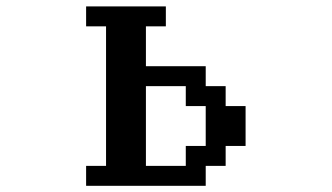

<svg xmlns="http://www.w3.org/2000/svg" viewBox="-20 -567 1040 602"><path d="M437.5 -46.9H562.5V-109.4H625V-234.4H562.5V-296.9H437.5ZM250 15.6V-46.9H312.5V-484.4H250V-546.9H500V-484.4H437.5V-359.4H625V-296.9H687.5V-234.4H750V-109.4H687.5V-46.9H625V15.6Z"/></svg>

Font: KH Dot Dougenzaka 16
Style: Regular
Weight: 400
Designer: Original version for X68000 by Keitarou Hiraki (http://hp.vector.co.jp/authors/VA000874/) / TrueType conversion by Homem
Version: Version 1.00.20150527